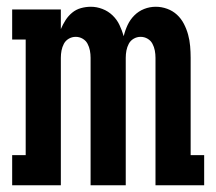

<svg xmlns="http://www.w3.org/2000/svg" viewBox="-20 -548 640 568"><path d="M16 0V-89H56V-431H16V-520H160V-462Q166 -476 174 -488.5Q182 -501 193.5 -510.5Q205 -520 219.5 -524Q234 -528 249 -528Q266 -528 283 -521.5Q300 -515 313 -502.5Q326 -490 333.5 -474Q341 -458 346 -441Q350 -458 357.5 -474Q365 -490 377.5 -502.5Q390 -515 406.5 -521.5Q423 -528 441 -528Q458 -528 474.5 -522Q491 -516 503.5 -504.5Q516 -493 524 -477.5Q532 -462 536.5 -445.5Q541 -429 542.5 -411.5Q544 -394 544 -377V-89H584V0H440V-377Q440 -388 438 -398.5Q436 -409 431 -418.5Q426 -428 416.5 -433.5Q407 -439 396 -439Q385 -439 375.5 -433.5Q366 -428 361 -418.5Q356 -409 354 -398.5Q352 -388 352 -377V0H248V-377Q248 -388 246 -398.5Q244 -409 239 -418.5Q234 -428 224.5 -433.5Q215 -439 204 -439Q193 -439 183.5 -433.5Q174 -428 169 -418.5Q164 -409 162 -398.5Q160 -388 160 -377V0Z"/></svg>

Font: Iosevka HT Extended
Style: Bold
Weight: 700
Width: 7
Monospace: yes
Designer: Belleve Invis
Foundry: Belleve Invis
Version: Version 32.3.0; ttfautohint (v1.8.4)